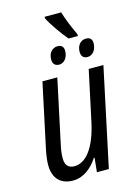

<svg xmlns="http://www.w3.org/2000/svg" viewBox="-129 -931 722 1010"><g transform="rotate(-15 231.5 -425.5)"><path d="M310 -718H361V-728C338 -777 321 -818 308 -861H218V-852C236 -815 281 -752 310 -718ZM228 -598C255 -598 276 -624 276 -661C276 -682 265 -694 244 -694C212 -694 193 -668 193 -635C193 -610 206 -598 228 -598ZM382 -598C409 -598 431 -624 431 -661C431 -683 419 -694 398 -694C367 -694 348 -668 348 -635C348 -610 361 -598 382 -598ZM141 10C198 10 244 -28 276 -77H280L272 0H337L451 -536H371L313 -265C284 -128 229 -61 167 -61C132 -61 117 -82 117 -117C117 -139 120 -165 127 -194L200 -536H119L45 -189C39 -161 34 -129 34 -103C34 -30 73 10 141 10Z"/></g></svg>

Font: Noto Sans Condensed
Style: Italic
Weight: 400
Width: 3
Italic angle: -12°
Designer: Monotype Design Team
Foundry: Monotype Imaging Inc.
Version: Version 2.013